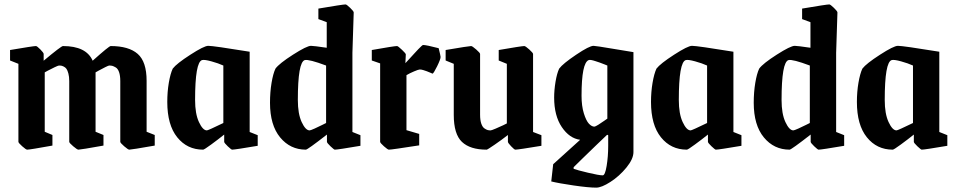

<svg xmlns="http://www.w3.org/2000/svg" viewBox="-20 -673 4366 876"><path d="M104 9.8Q98.6 9.8 81.3 -5.6Q64 -21 64 -25.9V-381.8L25.9 -397V-444.8Q131.8 -462.9 144 -462.9Q148.9 -462.9 164.1 -447.5Q179.2 -432.1 179.2 -426.8V-396Q259.3 -462.9 267.1 -462.9Q373.5 -462.9 402.8 -396Q477.5 -462.9 484.9 -462.9Q567.4 -462.9 608.2 -427.2Q648.9 -391.6 648.9 -304.2V-71.8L686 -57.1V-8.8Q579.6 9.8 569.8 9.8Q564.5 9.8 546.6 -5.6Q528.8 -21 528.8 -25.9V-303.2Q528.8 -328.1 523.2 -344Q517.6 -359.9 507.8 -365.5Q498 -371.1 492.2 -372.6Q486.3 -374 478 -374Q475.1 -374 459.5 -366.2Q443.8 -358.4 429.7 -350.6L416 -342.8V-71.8L452.1 -57.1V-8.8Q347.7 9.8 337.9 9.8Q332 9.8 314 -5.6Q295.9 -21 295.9 -25.9V-303.2Q295.9 -323.2 292 -337.6Q288.1 -352.1 283.2 -358.9Q278.3 -365.7 270.5 -369.4Q262.7 -373 258.8 -373.5Q254.9 -374 249 -374Q245.6 -374 229.2 -366.2Q212.9 -358.4 198.2 -350.6L184.1 -342.8V-71.8L219.2 -57.1V-8.8Q116.2 9.8 104 9.8Z M906.7 9.8Q834 9.8 788.6 -46.6Q743.2 -103 743.2 -208Q743.2 -253.9 750.2 -295.4Q757.3 -336.9 768.1 -359.9Q785.6 -382.8 848.4 -423.3Q911.1 -463.9 930.2 -463.9Q953.6 -463.9 1119.1 -437V-70.8L1155.8 -56.2V-7.8Q1052.2 9.8 1039.1 9.8Q1035.2 9.8 1019 -5.6Q1002.9 -21 1002.9 -25.9V-59.1Q975.6 -37.1 943.6 -13.7Q911.6 9.8 906.7 9.8ZM923.8 -78.1Q929.7 -78.1 999 -111.8V-374Q976.6 -384.3 944.6 -393.1Q912.6 -401.9 901.9 -398.9Q870.1 -389.6 870.1 -216.8Q870.1 -153.8 887.7 -116Q905.3 -78.1 923.8 -78.1Z M1375.5 9.8Q1304.2 9.8 1258.1 -46.1Q1211.9 -102.1 1211.9 -204.1Q1211.9 -252.9 1219 -295.2Q1226.1 -337.4 1236.8 -359.9Q1253.9 -383.3 1316.9 -423.6Q1379.9 -463.9 1398.9 -463.9Q1411.1 -463.9 1470.7 -455.1V-571.8L1432.6 -585.9V-633.8Q1544.4 -652.8 1556.6 -652.8Q1561.5 -652.8 1577.6 -637.2Q1593.8 -621.6 1593.8 -616.2L1587.9 -432.1V-70.8L1624.5 -56.2V-7.8Q1521 9.8 1507.8 9.8Q1503.9 9.8 1487.8 -5.6Q1471.7 -21 1471.7 -25.9V-59.1Q1383.3 9.8 1375.5 9.8ZM1392.6 -78.1Q1396.5 -78.1 1415.3 -86.4Q1434.1 -94.7 1451.2 -103.5L1467.8 -111.8V-374Q1389.6 -403.3 1370.6 -398.9Q1338.9 -389.6 1338.9 -216.8Q1338.9 -153.8 1356.4 -116Q1374 -78.1 1392.6 -78.1Z M1754.4 9.8Q1749 9.8 1731.7 -5.6Q1714.4 -21 1714.4 -25.9V-383.8L1676.3 -397V-444.8Q1778.3 -462.9 1791.5 -462.9Q1795.9 -462.9 1813.7 -446Q1831.5 -429.2 1831.5 -424.8L1829.6 -384.8Q1835.9 -391.6 1850.1 -407Q1864.3 -422.4 1871.6 -430.4Q1878.9 -438.5 1888.4 -448.5Q1897.9 -458.5 1903.3 -463.1Q1908.7 -467.8 1910.2 -467.8Q1924.8 -467.8 1981.4 -453.1Q1990.2 -418 1990.2 -413.1Q1990.2 -402.8 1974.4 -370.6Q1958.5 -338.4 1953.6 -336.9Q1952.6 -337.4 1943.4 -341.3Q1934.1 -345.2 1927.2 -347.9Q1920.4 -350.6 1911.1 -353.3Q1901.9 -356 1895.5 -356Q1889.6 -356 1869.4 -347.4Q1849.1 -338.9 1834.5 -330.1V-79.1L1892.6 -62V-9.8Q1767.6 9.8 1754.4 9.8Z M2200.2 9.8Q2125 9.8 2087.6 -25.6Q2050.3 -61 2050.3 -148.9V-381.8L2013.2 -397V-444.8Q2119.6 -462.9 2129.4 -462.9Q2134.8 -462.9 2152.6 -447.3Q2170.4 -431.6 2170.4 -426.8V-149.9Q2170.4 -125 2175.8 -109.1Q2181.2 -93.3 2190.2 -87.2Q2199.2 -81.1 2205.1 -79.6Q2210.9 -78.1 2218.3 -78.1Q2222.2 -78.1 2240.7 -85.9Q2259.3 -93.8 2275.9 -101.6L2292.5 -109.9V-381.8L2255.4 -397V-444.8Q2359.9 -462.9 2372.1 -462.9Q2377.4 -462.9 2394.8 -447.3Q2412.1 -431.6 2412.1 -426.8V-70.8L2450.2 -56.2V-7.8Q2344.2 9.8 2331.1 9.8Q2326.7 9.8 2312 -5.6Q2297.4 -21 2297.4 -25.9V-57.1Q2270.5 -36.1 2237.3 -13.2Q2204.1 9.8 2200.2 9.8Z M2700.2 183.1Q2665 183.1 2596.7 173.1Q2528.3 163.1 2495.1 154.8L2503.9 76.2L2627 -35.2Q2578.1 -41.5 2543.2 -93.3Q2508.3 -145 2508.3 -228Q2508.3 -261.7 2514.6 -300Q2521 -338.4 2531.2 -359.9Q2548.3 -382.8 2608.6 -423.3Q2668.9 -463.9 2688 -463.9Q2697.3 -463.9 2781.5 -449.7Q2865.7 -435.5 2870.1 -435.1V21Q2870.1 52.2 2837.9 91.6Q2805.7 130.9 2765.1 157Q2724.6 183.1 2700.2 183.1ZM2691.9 -95.2Q2695.8 -95.2 2710.4 -104.2Q2725.1 -113.3 2737.8 -122.6L2751 -131.8V-374Q2750 -374.5 2737.1 -379.6Q2724.1 -384.8 2716.3 -387.5Q2708.5 -390.1 2696.8 -394Q2685.1 -397.9 2677.2 -399.2Q2669.4 -400.4 2666 -398.9Q2633.3 -386.2 2633.3 -235.8Q2633.3 -189.5 2643.8 -155.8Q2654.3 -122.1 2667 -108.6Q2679.7 -95.2 2691.9 -95.2ZM2730 127Q2740.7 127 2747.8 84Q2754.9 41 2754.9 -7.8V-56.2L2750 -58.1Q2732.9 -42 2701.2 -11.5Q2669.4 19 2637.2 50.5Q2605 82 2597.2 89.8V97.2Q2612.3 103 2662.6 115Q2712.9 127 2730 127Z M3113.8 9.8Q3041 9.8 2995.6 -46.6Q2950.2 -103 2950.2 -208Q2950.2 -253.9 2957.3 -295.4Q2964.4 -336.9 2975.1 -359.9Q2992.7 -382.8 3055.4 -423.3Q3118.2 -463.9 3137.2 -463.9Q3160.6 -463.9 3326.2 -437V-70.8L3362.8 -56.2V-7.8Q3259.3 9.8 3246.1 9.8Q3242.2 9.8 3226.1 -5.6Q3210 -21 3210 -25.9V-59.1Q3182.6 -37.1 3150.6 -13.7Q3118.7 9.8 3113.8 9.8ZM3130.9 -78.1Q3136.7 -78.1 3206.1 -111.8V-374Q3183.6 -384.3 3151.6 -393.1Q3119.6 -401.9 3108.9 -398.9Q3077.1 -389.6 3077.1 -216.8Q3077.1 -153.8 3094.7 -116Q3112.3 -78.1 3130.9 -78.1Z M3582.5 9.8Q3511.2 9.8 3465.1 -46.1Q3418.9 -102.1 3418.9 -204.1Q3418.9 -252.9 3426 -295.2Q3433.1 -337.4 3443.8 -359.9Q3460.9 -383.3 3523.9 -423.6Q3586.9 -463.9 3606 -463.9Q3618.2 -463.9 3677.7 -455.1V-571.8L3639.6 -585.9V-633.8Q3751.5 -652.8 3763.7 -652.8Q3768.6 -652.8 3784.7 -637.2Q3800.8 -621.6 3800.8 -616.2L3794.9 -432.1V-70.8L3831.5 -56.2V-7.8Q3728 9.8 3714.8 9.8Q3710.9 9.8 3694.8 -5.6Q3678.7 -21 3678.7 -25.9V-59.1Q3590.3 9.8 3582.5 9.8ZM3599.6 -78.1Q3603.5 -78.1 3622.3 -86.4Q3641.1 -94.7 3658.2 -103.5L3674.8 -111.8V-374Q3596.7 -403.3 3577.6 -398.9Q3545.9 -389.6 3545.9 -216.8Q3545.9 -153.8 3563.5 -116Q3581.1 -78.1 3599.6 -78.1Z M4053.2 9.8Q3980.5 9.8 3935.1 -46.6Q3889.6 -103 3889.6 -208Q3889.6 -253.9 3896.7 -295.4Q3903.8 -336.9 3914.6 -359.9Q3932.1 -382.8 3994.9 -423.3Q4057.6 -463.9 4076.7 -463.9Q4100.1 -463.9 4265.6 -437V-70.8L4302.2 -56.2V-7.8Q4198.7 9.8 4185.5 9.8Q4181.6 9.8 4165.5 -5.6Q4149.4 -21 4149.4 -25.9V-59.1Q4122.1 -37.1 4090.1 -13.7Q4058.1 9.8 4053.2 9.8ZM4070.3 -78.1Q4076.2 -78.1 4145.5 -111.8V-374Q4123 -384.3 4091.1 -393.1Q4059.1 -401.9 4048.3 -398.9Q4016.6 -389.6 4016.6 -216.8Q4016.6 -153.8 4034.2 -116Q4051.8 -78.1 4070.3 -78.1Z"/></svg>

Font: Grenze SemiBold
Style: Regular
Weight: 600
Designer: Renata Polastri
Foundry: Omnibus-Type
Version: Version 1.002;PS 001.002;hotconv 1.0.88;makeotf.lib2.5.64775